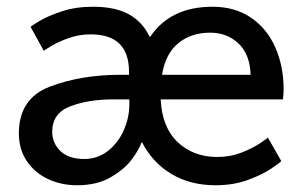

<svg xmlns="http://www.w3.org/2000/svg" viewBox="-20 -538 904 570"><path d="M338 -316H363V-325Q363 -436 249 -436Q215 -436 184 -425Q153 -414 131.5 -401Q110 -388 110 -387L71 -458Q71 -460 97 -475.5Q123 -491 164 -504.5Q205 -518 256 -518Q323 -518 363.5 -495Q404 -472 424 -429H426Q486 -518 611 -518Q677 -518 724.5 -486Q772 -454 797 -398Q822 -342 822 -272Q822 -263 821 -254.5Q820 -246 820 -243H457Q461 -160 507.5 -116Q554 -72 625 -72Q664 -72 697 -85Q730 -98 752.5 -113Q775 -128 775 -130L815 -60Q815 -58 787.5 -39Q760 -20 716.5 -4Q673 12 620 12Q545 12 489 -21.5Q433 -55 402 -115H400Q393 -94 371.5 -65Q350 -36 309 -12Q268 12 209 12Q162 12 122.5 -6.5Q83 -25 59.5 -60Q36 -95 36 -142Q36 -246 128.5 -281Q221 -316 338 -316ZM604 -441Q547 -441 509 -409.5Q471 -378 461 -316H724Q722 -377 688 -409Q654 -441 604 -441ZM230 -66Q270 -66 300.5 -90Q331 -114 347.5 -151.5Q364 -189 364 -228V-243H317Q243 -243 189 -222.5Q135 -202 135 -147Q135 -113 159.5 -89.5Q184 -66 230 -66Z"/></svg>

Font: Museo Sans Medium
Style: Regular
Weight: 500
Designer: Jos Buivenga
Foundry: Jos Buivenga & Rosetta Type Foundry (extension, remastering)
Version: Version 3.600;PS 1.000;hotconv 1.0.88;makeotf.lib2.5.647800;